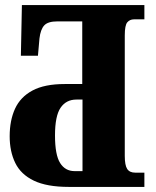

<svg xmlns="http://www.w3.org/2000/svg" viewBox="-20 -734 612 754"><path d="M250 0Q164 0 113 -24.5Q62 -49 40 -94Q18 -139 18 -199Q18 -261 39 -307Q60 -353 107.5 -378.5Q155 -404 234 -404H303V-650H205Q168 -650 153.5 -634Q139 -618 135 -583L129 -515H62L66 -714H547V-658H506Q490 -658 480 -646.5Q470 -635 470 -595V-122Q470 -85 479.5 -70.5Q489 -56 511 -56H547V0ZM273 -62H304V-343H280Q240 -343 218 -311Q196 -279 196 -202Q196 -126 216 -94Q236 -62 273 -62Z"/></svg>

Font: Noto Serif ExtraCondensed Black
Style: Regular
Weight: 900
Width: 2
Designer: Monotype Design Team
Foundry: Monotype Imaging Inc.
Version: Version 2.015; ttfautohint (v1.8.4.7-5d5b)